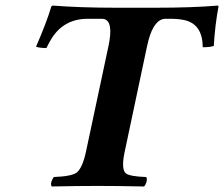

<svg xmlns="http://www.w3.org/2000/svg" viewBox="-20 -673 811 695"><path d="M431.2 -123Q418 -60.5 435.5 -45.4Q450.7 -34.2 508.8 -32.2Q515.6 -23.9 506.3 -4.4Q503.9 0 501.5 2Q401.4 0 333 0Q265.1 0 167.5 2Q160.6 -6.3 170.4 -25.4Q172.9 -29.8 174.8 -32.2Q240.2 -34.7 258.3 -48.8Q278.8 -66.4 291 -123L372.6 -505.9Q392.1 -597.2 355 -604.5Q350.6 -605 346.7 -605H297.4Q213.9 -605 168.9 -537.1Q157.7 -519.5 147.9 -499Q121.6 -499.5 110.4 -503.9Q147.9 -589.8 166 -649.9Q167.5 -651.9 170.9 -652.8Q270.5 -645 401.9 -645H543Q675.3 -645 769 -652.8Q770.5 -651.4 771 -649.9Q758.3 -582 753.9 -506.8Q741.2 -502 713.9 -502Q713.4 -582.5 652.3 -599.1Q630.9 -604.5 601.6 -605H579.6Q538.6 -605 517.6 -527.8Q514.6 -516.1 511.7 -502.9Z"/></svg>

Font: Linux Libertine Slanted O
Style: Bold Slanted
Weight: 700
Designer: Philipp H. Poll
Foundry: Philipp H. Poll
Version: Version 5.0.0